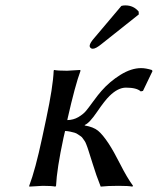

<svg xmlns="http://www.w3.org/2000/svg" viewBox="-20 -693 589 716"><path d="M432.6 -670.9Q439 -672.9 447.3 -672.9Q478 -672.9 497.1 -649.9L497.6 -639.2L359.9 -529.8Q336.9 -510.7 325.7 -511.2Q320.3 -511.2 316.9 -515.1Q313.5 -519 314.5 -523.9Q316.4 -534.2 332 -551.8ZM152.3 -250Q177.7 -369.1 180.2 -429.2L181.6 -432.1Q195.3 -429.2 230 -429.2L278.8 -432.1L280.3 -429.2Q260.3 -375.5 231.9 -250L231 -245.1Q253.9 -245.6 272.2 -256.3Q290.5 -267.1 300.8 -279.5Q311 -292 328.6 -316.2Q346.2 -340.3 358.4 -354Q389.2 -389.2 429.4 -414.1Q469.7 -439 506.3 -439Q523.4 -439 545.9 -432.1L548.8 -428.2L513.2 -354L504.9 -352.1Q489.7 -366.2 449.7 -366.2Q419.9 -366.2 388.2 -335Q370.6 -317.9 342 -275.9Q313.5 -233.9 296.4 -227.1L295.9 -225.1Q328.1 -219.7 345.5 -205.6Q362.8 -191.4 384.8 -158.2Q404.3 -128.4 428.7 -80.1Q453.1 -31.7 476.1 0L473.6 2.9Q459.5 0 421.9 0Q381.3 0 355.5 2.9Q346.2 -20.5 339.4 -40Q332.5 -59.6 325.9 -81.3Q319.3 -103 315.9 -112.8Q314.9 -115.7 311.3 -127.4Q307.6 -139.2 306.6 -141.8Q305.7 -144.5 302 -154.1Q298.3 -163.6 296.4 -166Q294.4 -168.5 289.8 -175.5Q285.2 -182.6 281.2 -184.8Q277.3 -187 271 -191.7Q264.6 -196.3 257.8 -198.2Q251 -200.2 241.9 -202.1Q232.9 -204.1 222.7 -204.6L216.8 -179.2Q191.9 -63 189 0L186.5 2.9Q172.9 0 139.2 0L89.4 2.9L88.9 0Q111.8 -60.1 137.2 -179.2Z"/></svg>

Font: Linux Biolinum O
Style: Italic
Weight: 400
Italic angle: -12°
Designer: Philipp H. Poll
Foundry: Philipp H. Poll
Version: Version 1.1.3